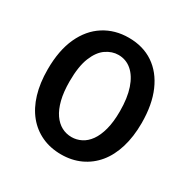

<svg xmlns="http://www.w3.org/2000/svg" viewBox="-155 -818 965 977"><g transform="rotate(30 327.5 -329.5)"><path d="M327 14Q264 14 213 -9.5Q162 -33 126 -77Q90 -121 71 -184Q52 -247 52 -327Q52 -439 87.5 -516Q123 -593 186 -633Q249 -673 330 -673Q414 -673 475 -632Q536 -591 569.5 -514Q603 -437 603 -329Q603 -249 583.5 -185Q564 -121 527.5 -77Q491 -33 440 -9.5Q389 14 327 14ZM329 -89Q358 -89 385 -102.5Q412 -116 432.5 -144.5Q453 -173 465 -218Q477 -263 477 -326Q477 -404 458.5 -458.5Q440 -513 406.5 -542Q373 -571 328 -571Q291 -571 256.5 -547.5Q222 -524 200.5 -471Q179 -418 179 -330Q179 -268 190.5 -222.5Q202 -177 222.5 -147.5Q243 -118 270 -103.5Q297 -89 329 -89Z"/></g></svg>

Font: Bricolage Grotesque 48pt Condensed ExtraBold SemiBold
Style: Regular
Weight: 600
Version: Version 1.000;gftools[0.9.30]